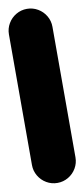

<svg xmlns="http://www.w3.org/2000/svg" viewBox="-91 -834 382 869"><g transform="rotate(-10 100.0 -400.0)"><path d="M0 -100H200V-700H0ZM100 -200Q73 -200 50 -186.5Q27 -173 13.5 -150Q0 -127 0 -100Q0 -73 13.5 -50Q27 -27 50 -13.5Q73 0 100 0Q127 0 150 -13.5Q173 -27 186.5 -50Q200 -73 200 -100Q200 -127 186.5 -150Q173 -173 150 -186.5Q127 -200 100 -200ZM100 -800Q73 -800 50 -786.5Q27 -773 13.5 -750Q0 -727 0 -700Q0 -673 13.5 -650Q27 -627 50 -613.5Q73 -600 100 -600Q127 -600 150 -613.5Q173 -627 186.5 -650Q200 -673 200 -700Q200 -727 186.5 -750Q173 -773 150 -786.5Q127 -800 100 -800Z"/></g></svg>

Font: Wavefont ExtraBold
Style: Regular
Weight: 800
Monospace: yes
Version: Version 3.005;gftools[0.9.33]